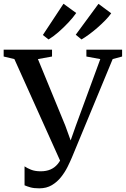

<svg xmlns="http://www.w3.org/2000/svg" viewBox="-35 -1014 686 1048"><path d="M179.5 14Q150 14 131.5 8.8Q113 3.5 99 -2.5V-106Q112.5 -96.5 134.2 -87.8Q156 -79 187 -79Q217.5 -79 240.2 -88.8Q263 -98.5 279.5 -118.2Q296 -138 307.5 -167L303 -115L43.5 -691.5L-15 -705.5V-743H249V-705.5L172 -691.5L321.5 -328L364.5 -209H337L379 -328L512.5 -691.5L436.5 -705.5V-743H631.5V-705.5L580 -691.5L357.5 -154.5Q348 -132 333.8 -103.2Q319.5 -74.5 298.5 -47.8Q277.5 -21 248.2 -3.5Q219 14 179.5 14ZM409.5 -799 378.5 -824.5 502.5 -993 572 -941.5Q559.5 -923.5 539.5 -903Q519.5 -882.5 496.5 -862.5Q473.5 -842.5 451 -826Q428.5 -809.5 410.5 -799ZM229.5 -799 199 -823 311.5 -993.5 381 -943Q364.5 -919 338.2 -891Q312 -863 283.5 -838.2Q255 -813.5 230.5 -799Z"/></svg>

Font: Merriweather 72pt Medium
Style: Regular
Weight: 500
Version: Version 2.100